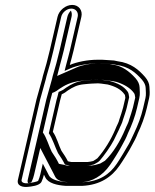

<svg xmlns="http://www.w3.org/2000/svg" viewBox="-20 -744 629 781"><path d="M465.7 -258.7 465.6 -258.3C462.3 -243.8 455.9 -235.7 449.7 -219.4C431.2 -175.3 405.1 -133 376.4 -100.4C371.2 -96.4 366.8 -93.8 359 -89C353.5 -87.6 340.3 -85 336.3 -85H270.7C266.9 -85 260.3 -87.3 256.1 -88.1C249.6 -101.5 238.6 -118.3 229.8 -130.8C218.4 -153.4 211 -185.5 195 -207.8C197.5 -218.9 224.4 -335.2 224.4 -335.2C226.9 -343.5 229 -351.5 231.2 -360.6C235 -362.2 240 -364.7 244.3 -367.5L256.3 -376.2C276.9 -389.6 293.8 -398.6 321 -401.2L341 -403.1C345 -403.7 349.3 -404 354 -404C362.3 -404 368.6 -404.2 378.3 -405C385.6 -404.9 397 -403.3 404 -402.2L418.1 -400.3C448.6 -392.4 471.5 -381.1 486.2 -360.5C488.8 -356.9 488.5 -357.9 489.9 -345.9L480.9 -307.1C477.8 -293.8 469.6 -270.5 465.7 -258.7ZM263.9 -479.7C268.5 -497.6 275 -519.7 279.3 -538.5L311 -675.5C317.1 -702.1 300.3 -724 273.7 -724C247 -724 220.1 -702.1 214 -675.5L182.3 -538.5C174.3 -503.8 164.7 -468.6 154.4 -434.8L154.3 -434.6L151.6 -422.8C143.4 -393.6 136.4 -368.7 128.5 -340L52.9 -12.7C46.9 13.5 74.6 18.5 95.3 15.9C104.9 14.7 140.7 12.2 148.9 -4.7C153.2 -14.1 156.4 -23.6 158.7 -33.5C160.9 -29.3 163.1 -25 164.5 -22.1C175.8 1.2 212.2 9.7 246.7 12L247 12H315.2L315.4 12C386.6 8.4 434.4 -23.5 466.7 -71C477.6 -86.3 508.3 -135 517.2 -153.6C525 -167.2 533.7 -183.6 540.5 -201.8C554.6 -230.8 569 -268.5 577.4 -305.1L586.6 -344.9C590.8 -363 588.2 -377.9 587.9 -390.5C587.3 -404.6 581.2 -417.9 570.1 -430.9C545.1 -459.2 514.3 -487.9 458 -494.9L443.7 -497.9C441.6 -498.2 396 -501 395.8 -501H376.4C336.5 -501 291.9 -491.9 263.9 -479.7ZM357.5 -419C352.3 -419 346.7 -418.5 342.5 -418L323 -416.1C292.4 -413.2 271.1 -401.8 249.5 -387.8L237.4 -379.1C230.8 -374.9 225.4 -373.1 218.5 -370.1C215.7 -358.2 212.8 -346.6 209.5 -335.8L209.4 -335.2C209.4 -335.2 182.5 -218.9 180 -207.8L178.6 -201.8C193.9 -180.5 203.7 -145.7 216 -121.2C226.2 -106.8 237.1 -89.2 244.2 -74.4L256.6 -72.1C260.7 -70.7 262.6 -70 267.3 -70H332.8C342 -70 354.4 -73.2 362.4 -75.3C368.9 -79.2 374.2 -82.3 378.9 -84.8C381.2 -87 383.7 -89.2 385.7 -90.7C402.1 -109.2 430.7 -149.6 442.7 -173.1C443.1 -174 461.5 -211 464 -216.9C469.4 -231.1 476.2 -240.4 480.6 -258C484.5 -269.8 492.5 -292.4 495.9 -307.1L505.4 -348.4C504.3 -358.6 502.4 -366.7 499.5 -370.8C482.7 -394.4 457.7 -406.3 424.3 -415.1L409.5 -417C402.6 -418.1 390.9 -419.9 382 -420L381.3 -420C371.7 -419.3 365.6 -419 357.5 -419ZM267.4 -466.2C292 -477 335.3 -486 373 -486H391.8C396.8 -485.7 432.3 -483.5 438.1 -483L452.2 -480.1C504.5 -473.6 532.8 -447.6 557.5 -419.8C567.4 -408.1 572.1 -396.9 572.5 -386.6C572.9 -372.7 575 -359.7 571.6 -344.9L562.4 -305.1C554.4 -270.1 540.3 -233.3 526.8 -205.5C518.5 -188.5 512 -172.2 504.1 -158.4C494.8 -142.1 465.3 -92.3 454.6 -77.3C425.4 -34.4 384.4 -6.3 318.1 -3C296.9 -3 272.3 -3 250.9 -3C215.9 -5.5 186.6 -14.6 178.7 -30.9C177.3 -33.9 175 -38.2 172.8 -42.5L154.1 -78.4L143.7 -33.5C141.7 -24.9 138.6 -15.9 135.3 -8.6C131.4 -4.8 107.4 -0.3 96.8 1.1C77.9 3.4 65.4 -1.9 67.9 -12.7L143.4 -339.7C151.7 -369.5 158.2 -392.7 166.4 -422.1L166.5 -422.4L169.2 -434C180 -469.4 189.2 -503.2 197.3 -538.5L229 -675.5C233.2 -693.8 251.9 -709 270.2 -709C288.5 -709 300.2 -693.8 296 -675.5L264.3 -538.5C260.1 -520.4 253.7 -498.4 249 -480.1L242.7 -455.4ZM378.3 -420.1C397.1 -419.8 410.4 -417.9 421.1 -416.3L439 -413.9C444.3 -412.5 449.5 -411.4 454.9 -410.5C486.7 -400.2 510.9 -385.4 525 -365.5C527.7 -361.7 528.9 -357.6 530.1 -346.9L520.9 -307.1C517.7 -293.4 509.3 -269.5 505.7 -258.4C501.9 -242.3 495.4 -234 489.4 -218.4C469 -170 440.4 -122.4 406.9 -90.1C401.9 -87.4 394.4 -83 387.9 -79C370.5 -74.5 366.7 -70 332.8 -70H267.3C249 -70 247.5 -71.6 238.9 -73.9L219.7 -77.5C212.1 -93.4 201.2 -111.3 190.5 -126.4C178.7 -149.8 169.7 -183.9 154.4 -205.2L184.4 -335.4C187.5 -345.5 189.9 -355 192.5 -365.9C198.8 -368.5 203.2 -369.8 209.3 -373.8L221.5 -382.5C241.8 -395.7 265.5 -411 314.1 -415.7L332 -417.4C339.4 -418.3 348.9 -419 357.5 -419C363.9 -419 370.6 -419.5 378.3 -420.1ZM293.5 -470.5 212.5 -435.1 224 -479.8C228.6 -497.9 235 -519.9 239.3 -538.5L271 -675.5C273.2 -685.3 271.9 -694 268.3 -700.8C262.1 -694.6 256.2 -685.3 254 -675.5L222.3 -538.5C214.3 -503.6 204.6 -468.4 194.3 -434.4L191.6 -422.7C183.3 -393.1 176.5 -369.1 168.5 -339.9L92.9 -12.7C91.4 -5.9 92.7 -1.8 94.5 0.7C102.1 -0.3 106.6 -0.3 109.4 -6.1C113.5 -14.9 116.5 -24 118.7 -33.5L143.8 -142L198.2 -37.6C200.4 -33.3 202.6 -29 204 -26C212.4 -8.8 233.5 -4.7 254.3 -3H315.6C351.9 -5.4 395.6 -26.2 427.9 -73.5C438.6 -88.5 469.1 -137.1 477.8 -155.2C485.9 -169.4 493.9 -184.4 500.8 -202.9C515 -232.1 529.1 -268.9 537.4 -305.1L546.6 -344.9C550.5 -361.7 548.1 -375.9 547.8 -389C547.3 -401.6 541.7 -413.5 531.8 -425.2C505 -455.4 474.6 -476.6 439.1 -481L426.9 -483.6C418.2 -484.2 397.2 -485.5 389 -486H373C348.5 -486 314 -479.5 293.5 -470.5Z"/></svg>

Font: HoneyBee
Style: BlurIt
Weight: 700
Foundry: Cannot Into Space Fonts
Version: Version 0.89